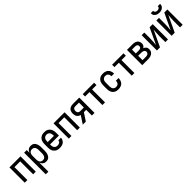

<svg xmlns="http://www.w3.org/2000/svg" viewBox="440 -2573 4621 4621"><g transform="rotate(-45 2750.0 -262.5)"><path d="M62 0V-520H438V0H348V-440H152V0Z M562 215V-520H652V-426Q660 -448 673 -467.5Q686 -487 704 -501Q722 -515 745 -521.5Q768 -528 791 -528Q816 -528 839.5 -521Q863 -514 882 -498Q901 -482 913.5 -461Q926 -440 933.5 -416.5Q941 -393 943.5 -368.5Q946 -344 946 -320V-200Q946 -176 943.5 -151.5Q941 -127 933.5 -103.5Q926 -80 913.5 -59Q901 -38 882 -22Q863 -6 839.5 1Q816 8 791 8Q768 8 745 1.5Q722 -5 704 -19Q686 -33 673 -52.5Q660 -72 652 -94V215ZM754 -72Q769 -72 784.5 -76Q800 -80 812.5 -89Q825 -98 833.5 -111Q842 -124 847 -139Q852 -154 854 -169.5Q856 -185 856 -200V-320Q856 -335 854 -350.5Q852 -366 847 -381Q842 -396 833.5 -409Q825 -422 812.5 -431Q800 -440 784.5 -444Q769 -448 754 -448Q739 -448 723.5 -444Q708 -440 695.5 -431Q683 -422 674.5 -409Q666 -396 661 -381Q656 -366 654 -350.5Q652 -335 652 -320V-200Q652 -185 654 -169.5Q656 -154 661 -139Q666 -124 674.5 -111Q683 -98 695.5 -89Q708 -80 723.5 -76Q739 -72 754 -72Z M1250 8Q1223 8 1196 3Q1169 -2 1145.5 -15.5Q1122 -29 1103.5 -49.5Q1085 -70 1073.5 -94.5Q1062 -119 1058 -146Q1054 -173 1054 -200V-320Q1054 -347 1058.5 -374Q1063 -401 1074 -425.5Q1085 -450 1103.5 -470.5Q1122 -491 1145.5 -504.5Q1169 -518 1196 -523Q1223 -528 1250 -528Q1277 -528 1304 -523Q1331 -518 1354.5 -504.5Q1378 -491 1396.5 -470.5Q1415 -450 1426 -425.5Q1437 -401 1441.5 -374Q1446 -347 1446 -320V-220H1144V-200Q1144 -176 1149 -153Q1154 -130 1168 -110.5Q1182 -91 1204 -81.5Q1226 -72 1250 -72Q1268 -72 1286 -75.5Q1304 -79 1319.5 -88.5Q1335 -98 1344.5 -114Q1354 -130 1354 -149H1444Q1444 -125 1436.5 -102.5Q1429 -80 1415.5 -61Q1402 -42 1383 -28Q1364 -14 1342 -6Q1320 2 1296.5 5Q1273 8 1250 8ZM1144 -300H1356V-320Q1356 -344 1351 -367.5Q1346 -391 1332 -410Q1318 -429 1296 -438.5Q1274 -448 1250 -448Q1226 -448 1204 -438.5Q1182 -429 1168 -410Q1154 -391 1149 -367.5Q1144 -344 1144 -320Z M1562 0V-520H1938V0H1848V-440H1652V0Z M2038 0 2168 -198Q2142 -205 2119 -219.5Q2096 -234 2081 -255.5Q2066 -277 2060 -303.5Q2054 -330 2054 -357Q2054 -379 2058 -401Q2062 -423 2072 -442.5Q2082 -462 2098 -477.5Q2114 -493 2134 -502.5Q2154 -512 2176 -516Q2198 -520 2220 -520H2438V0H2348V-193H2269L2142 0ZM2348 -273V-440H2220Q2204 -440 2188.5 -434.5Q2173 -429 2162.5 -416.5Q2152 -404 2148 -388.5Q2144 -373 2144 -357Q2144 -341 2148 -325Q2152 -309 2162.5 -297Q2173 -285 2188.5 -279Q2204 -273 2220 -273Z M2705 0V-440H2556V-520H2944V-440H2795V0Z M3247 8Q3220 8 3193.5 2.5Q3167 -3 3143.5 -16Q3120 -29 3102 -49.5Q3084 -70 3073 -95Q3062 -120 3058 -146.5Q3054 -173 3054 -200V-320Q3054 -347 3058 -373.5Q3062 -400 3073 -425Q3084 -450 3102 -470.5Q3120 -491 3143.5 -504Q3167 -517 3193.5 -522.5Q3220 -528 3247 -528Q3272 -528 3297 -523.5Q3322 -519 3345 -508Q3368 -497 3386.5 -479.5Q3405 -462 3417 -439.5Q3429 -417 3434.5 -392.5Q3440 -368 3440 -342V-336H3350V-340Q3350 -361 3343.5 -381.5Q3337 -402 3323 -418Q3309 -434 3288.5 -441Q3268 -448 3247 -448Q3224 -448 3202 -438Q3180 -428 3166.5 -409Q3153 -390 3148.5 -366.5Q3144 -343 3144 -320V-200Q3144 -177 3148.5 -153.5Q3153 -130 3166.5 -111Q3180 -92 3202 -82Q3224 -72 3247 -72Q3268 -72 3288.5 -79Q3309 -86 3323 -102Q3337 -118 3343.5 -138.5Q3350 -159 3350 -180V-184H3440V-178Q3440 -152 3434.5 -127.5Q3429 -103 3417 -80.5Q3405 -58 3386.5 -40.5Q3368 -23 3345 -12Q3322 -1 3297 3.5Q3272 8 3247 8Z M3705 0V-440H3556V-520H3944V-440H3795V0Z M4258 0H4062V-520H4258Q4279 -520 4300 -517Q4321 -514 4340.5 -506.5Q4360 -499 4377 -486.5Q4394 -474 4405.5 -456.5Q4417 -439 4422.5 -418.5Q4428 -398 4428 -377Q4428 -361 4424.5 -345Q4421 -329 4413 -315Q4405 -301 4393 -290Q4381 -279 4367 -272Q4386 -265 4402.5 -253.5Q4419 -242 4431.5 -226.5Q4444 -211 4449 -191.5Q4454 -172 4454 -152Q4454 -129 4447.5 -106Q4441 -83 4426.5 -64.5Q4412 -46 4392 -33Q4372 -20 4350 -12.5Q4328 -5 4304.5 -2.5Q4281 0 4258 0ZM4152 -309H4258Q4273 -309 4287.5 -312Q4302 -315 4314 -323.5Q4326 -332 4332 -346Q4338 -360 4338 -375Q4338 -390 4332 -403.5Q4326 -417 4314 -425.5Q4302 -434 4287.5 -437Q4273 -440 4258 -440H4152ZM4152 -80H4258Q4270 -80 4282.5 -81Q4295 -82 4306.5 -85.5Q4318 -89 4329 -94.5Q4340 -100 4348 -109Q4356 -118 4360 -130Q4364 -142 4364 -154Q4364 -172 4354.5 -188.5Q4345 -205 4329 -214Q4313 -223 4294.5 -226Q4276 -229 4258 -229H4152Z M4562 0V-520H4652V-312Q4652 -261 4647.5 -210.5Q4643 -160 4639 -109L4833 -520H4938V0H4848V-208Q4848 -259 4852.5 -309.5Q4857 -360 4861 -411L4667 0Z M5062 0V-520H5152V-312Q5152 -261 5147.5 -210.5Q5143 -160 5139 -109L5333 -520H5438V0H5348V-208Q5348 -259 5352.5 -309.5Q5357 -360 5361 -411L5167 0ZM5250 -600Q5230 -600 5210 -603Q5190 -606 5171.5 -613.5Q5153 -621 5137 -633.5Q5121 -646 5110 -663Q5099 -680 5095 -700Q5091 -720 5091 -740H5169Q5169 -725 5175 -710.5Q5181 -696 5193 -686.5Q5205 -677 5220 -673.5Q5235 -670 5250 -670Q5265 -670 5280 -673.5Q5295 -677 5307 -686.5Q5319 -696 5325 -710.5Q5331 -725 5331 -740H5409Q5409 -720 5405 -700Q5401 -680 5390 -663Q5379 -646 5363 -633.5Q5347 -621 5328.5 -613.5Q5310 -606 5290 -603Q5270 -600 5250 -600Z"/></g></svg>

Font: Iosevka Fixed Medium
Style: Regular
Weight: 500
Monospace: yes
Designer: Belleve Invis
Foundry: Belleve Invis
Version: Version 32.3.0